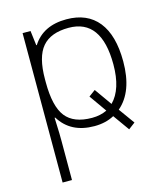

<svg xmlns="http://www.w3.org/2000/svg" viewBox="-115 -629 826 957"><g transform="rotate(-15 297.5 -150.5)"><path d="M315.9 9.8Q193.4 9.8 137.2 -82H133.8L135.3 -41Q137.2 -4.9 137.2 38.1V240.2H88.9V-530.8H129.9L139.2 -455.1H142.1Q196.8 -541 316.9 -541Q424.3 -541 480.7 -470.5Q537.1 -399.9 537.1 -265.1Q537.1 -109.4 453.1 -38.1L512.2 43.9L478 69.8L418 -14.2Q374 9.8 315.9 9.8ZM314.9 -33.2Q357.9 -33.2 392.1 -49.8L329.1 -139.2L362.8 -164.1L425.8 -75.2Q485.8 -135.3 485.8 -263.2Q485.8 -497.1 316.9 -497.1Q224.1 -497.1 180.7 -446Q137.2 -395 137.2 -279.8V-264.2Q137.2 -139.6 179 -86.4Q220.7 -33.2 314.9 -33.2Z"/></g></svg>

Font: JBL Sans
Style: Light
Weight: 300
Version: Version 1.10